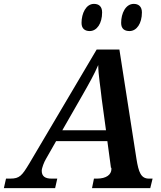

<svg xmlns="http://www.w3.org/2000/svg" viewBox="-63 -969 828 989"><path d="M604 -809C641 -809 668 -848 668 -905C668 -936 650 -949 626 -949C584 -949 561 -900 561 -851C561 -821 578 -809 604 -809ZM399 -809C436 -809 463 -848 463 -905C463 -936 446 -949 421 -949C380 -949 357 -900 357 -851C357 -821 375 -809 399 -809ZM232 -49H202C171 -49 152 -60 152 -89C152 -104 165 -136 173 -149L226 -242H490L509 -101C508 -107 511 -108 511 -99C511 -69 484 -49 437 -49H421L411 0H711L723 -49H704C663 -49 651 -82 640 -150L552 -714H435L88 -127C50 -64 38 -49 -10 -49H-32L-43 0H221ZM360 -476C396 -539 423 -587 443 -634C443 -586 455 -518 461 -459L483 -298H258Z"/></svg>

Font: Noto Serif Semi
Style: Italic
Weight: 600
Italic angle: -12°
Designer: Monotype Design Team
Foundry: Monotype Imaging Inc.
Version: Version 1.901